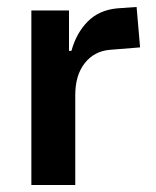

<svg xmlns="http://www.w3.org/2000/svg" viewBox="-20 -531 448 551"><path d="M70 0V-501H178V-385H185Q199 -436 231.5 -469Q264 -502 316 -507L372 -511L382 -395L295 -388Q250 -384 223 -349.5Q196 -315 196 -258V0Z"/></svg>

Font: Nunito Sans 7pt Condensed
Style: Bold
Weight: 700
Width: 3
Designer: Vernon Adams
Foundry: Vernon Adams
Version: Version 3.101;gftools[0.9.27]